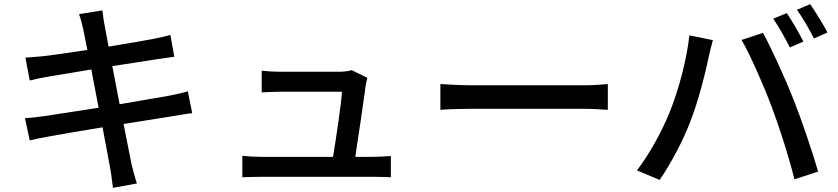

<svg xmlns="http://www.w3.org/2000/svg" viewBox="-20 -850 4030 923"><path d="M100 -282 123 -175C145 -181 175 -187 216 -194C263 -203 364 -220 473 -238L509 -45C515 -15 518 17 523 53L638 32C628 2 619 -33 612 -62L574 -254L807 -291C845 -297 881 -304 904 -306L883 -411C860 -404 827 -397 789 -389L555 -349L520 -532L738 -566C766 -570 800 -575 818 -577L799 -682C779 -676 748 -669 717 -663C678 -655 593 -641 502 -626L483 -728C478 -750 475 -781 472 -800L360 -782C368 -760 374 -737 380 -710L400 -610C309 -596 226 -584 189 -580C158 -577 130 -575 102 -573L123 -463C155 -471 179 -476 209 -481L419 -516L454 -332L195 -292C167 -288 125 -283 100 -282Z M1145 -101V2C1179 1 1202 0 1235 0C1285 0 1720 0 1774 0C1798 0 1840 1 1859 2V-100C1836 -98 1795 -96 1772 -96H1688C1702 -189 1730 -376 1738 -440C1740 -450 1743 -465 1746 -476L1670 -513C1660 -508 1628 -505 1610 -505C1557 -505 1370 -505 1326 -505C1301 -505 1263 -507 1238 -510V-406C1265 -407 1297 -409 1327 -409C1356 -409 1569 -409 1624 -409C1621 -353 1595 -181 1581 -96H1235C1203 -96 1171 -98 1145 -101Z M2097 -446V-322C2131 -325 2191 -327 2246 -327C2339 -327 2708 -327 2790 -327C2834 -327 2880 -323 2902 -322V-446C2877 -444 2838 -440 2790 -440C2709 -440 2339 -440 2246 -440C2192 -440 2130 -444 2097 -446Z M3762 -787 3697 -760C3724 -722 3757 -662 3777 -622L3842 -650C3823 -689 3787 -751 3762 -787ZM3875 -830 3811 -803C3839 -765 3871 -708 3893 -665L3958 -694C3939 -730 3901 -792 3875 -830ZM3197 -305C3162 -220 3105 -113 3042 -31L3151 15C3205 -63 3262 -171 3298 -264C3337 -363 3373 -506 3386 -572C3391 -594 3400 -632 3407 -657L3294 -680C3281 -560 3241 -412 3197 -305ZM3690 -336C3730 -229 3772 -97 3799 12L3913 -25C3886 -119 3833 -275 3795 -371C3755 -472 3689 -617 3648 -692L3545 -658C3588 -583 3651 -440 3690 -336Z"/></svg>

Font: Noto Sans CJK TC Medium
Style: Regular
Weight: 500
Designer: Ryoko NISHIZUKA 西塚涼子 (kana, bopomofo & ideographs); Paul D. Hunt (Latin, Greek & Cyrillic); Sandoll Communications 산돌커뮤니
Foundry: Adobe
Version: Version 2.004;hotconv 1.0.118;makeotfexe 2.5.65603